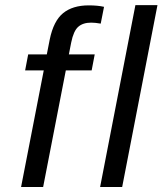

<svg xmlns="http://www.w3.org/2000/svg" viewBox="-20 -745 647 765"><path d="M242.2 -464.4 151.9 0H64L154.3 -464.4H80.1L92.3 -528.3H166.5L178.2 -587.9Q193.4 -661.6 231.4 -692.6Q269.5 -723.6 333.5 -723.6Q369.1 -723.6 394.5 -717.8L381.3 -650.9Q359.4 -654.8 343.3 -654.8Q310.5 -654.8 291.7 -638.2Q272.9 -621.6 263.7 -575.7L254.4 -528.3H357.4L345.2 -464.4ZM378.9 0 519.5 -724.6H607.4L466.8 0Z"/></svg>

Font: Liberation Mono
Style: Italic
Weight: 400
Italic angle: -12°
Monospace: yes
Designer: Steve Matteson
Foundry: Ascender Corporation
Version: Version 2.1.5